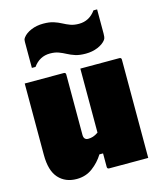

<svg xmlns="http://www.w3.org/2000/svg" viewBox="-123 -919 846 1017"><g transform="rotate(-15 300.0 -410.5)"><path d="M249 -550Q260 -550 260 -539V-208Q260 -180 285 -180Q298 -180 311 -184Q324 -188 340 -199V-550H554Q565 -550 565 -539V0H351Q340 0 340 -11V-85H320Q296 -46 258.5 -18Q221 10 171 10Q109 10 72 -31Q35 -72 35 -158V-550ZM395 -781Q452 -781 487 -830H507V-698Q507 -690 506 -680.5Q505 -671 500 -664Q485 -644 455 -631.5Q425 -619 389 -619Q355 -619 332 -626.5Q309 -634 290.5 -644Q272 -654 252 -661.5Q232 -669 205 -669Q148 -669 113 -620H93V-762Q93 -770 94 -774.5Q95 -779 100 -786Q115 -806 145 -818.5Q175 -831 211 -831Q245 -831 268 -823.5Q291 -816 309.5 -806Q328 -796 348 -788.5Q368 -781 395 -781Z"/></g></svg>

Font: Recursive Sn Lnr St XBk
Style: Regular
Weight: 1000
Version: Version 1.079;hotconv 1.0.112;makeotfexe 2.5.65598; ttfautoh